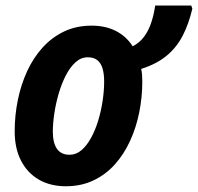

<svg xmlns="http://www.w3.org/2000/svg" viewBox="-20 -646 697 676"><path d="M211.9 9.8Q157.7 9.8 117.2 -13.4Q76.7 -36.6 54.2 -80.1Q31.7 -123.5 31.7 -183.6Q31.7 -239.3 42.7 -293.5Q53.7 -347.7 75.4 -395Q97.2 -442.4 129.9 -478.5Q162.6 -514.6 205.8 -535.2Q249 -555.7 302.7 -555.7Q351.1 -555.7 387.7 -537.1Q424.3 -518.6 447.3 -482.9Q471.7 -495.6 487.5 -517.1Q503.4 -538.6 512.7 -566.9Q522 -595.2 526.4 -626.5H653.3L657.2 -615.7Q644.5 -561 622.8 -519.5Q601.1 -478 565.9 -449.2Q530.8 -420.4 477.1 -403.3Q479.5 -392.6 480.2 -381.3Q481 -370.1 481 -358.4Q481 -303.7 470.2 -250.2Q459.5 -196.8 438 -149.9Q416.5 -103 384.3 -67.1Q352.1 -31.2 308.8 -10.7Q265.6 9.8 211.9 9.8ZM225.1 -101.1Q248 -101.1 266.8 -117.2Q285.6 -133.3 300.5 -160.4Q315.4 -187.5 325.7 -221.2Q335.9 -254.9 341.3 -290.8Q346.7 -326.7 346.7 -359.4Q346.7 -385.7 341.1 -404.8Q335.4 -423.8 322.8 -434.1Q310.1 -444.3 289.1 -444.3Q265.1 -444.3 245.6 -426.5Q226.1 -408.7 211.2 -379.4Q196.3 -350.1 186.3 -315.4Q176.3 -280.8 171.1 -245.8Q166 -210.9 166 -182.6Q166 -142.6 180.7 -121.8Q195.3 -101.1 225.1 -101.1Z"/></svg>

Font: Open Sans SemiCondensed
Style: Bold Italic
Weight: 700
Width: 4
Italic angle: -12°
Designer: Monotype Design Team
Foundry: Monotype Imaging Inc.
Version: Version 3.003